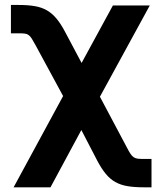

<svg xmlns="http://www.w3.org/2000/svg" viewBox="-20 -568 656 789"><path d="M24.9 -547.6H57.2Q95.2 -547.6 123 -542.8Q150.9 -538 172.6 -525.6Q194.2 -513.1 212 -491.8Q229.8 -470.5 247.2 -437.5L315.3 -309.3L443.9 -545.5H595.5L390.6 -170.5L501.4 38Q509.9 54.7 516.2 64.1Q522.4 73.5 529.3 78.1Q536.2 82.7 545.5 84Q554.7 85.2 570 85.2H602.6V201.7H570Q531.6 201.7 503.6 196.9Q475.5 192.1 454 180Q432.5 168 415.1 147Q397.7 126.1 380.3 93.4L314.3 -33.7L187.5 201.7H35.9L239.3 -173.3L126.4 -381.7Q116.8 -399.5 110.6 -409.3Q104.4 -419 97.7 -424Q90.9 -429 81.7 -430Q72.4 -431.1 57.2 -431.1H24.9Z"/></svg>

Font: Cannonade
Style: Bold
Weight: 700
Designer: Rasmus Andersson
Foundry: rsms
Version: Version 3.012;git-f93a4a705